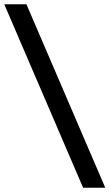

<svg xmlns="http://www.w3.org/2000/svg" viewBox="-25 -802 514 901"><path d="M-5 -782H99L469 79H365Z"/></svg>

Font: KoHo
Style: Bold
Weight: 700
Designer: Cadson Demak & Katatrad Team
Foundry: Cadson Demak Co.,Ltd.
Version: Version 1.000; ttfautohint (v1.6)